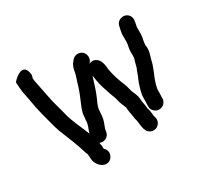

<svg xmlns="http://www.w3.org/2000/svg" viewBox="-143 -912 1125 1069"><g transform="rotate(-30 419.5 -377.5)"><path d="M709 -194V-208C710 -218 710 -226 710 -233V-248C710 -255 712 -260 713 -267L718 -287C726 -314 739 -339 748 -365L754 -381C756 -386 758 -392 759 -397C764 -427 783 -459 775 -498C775 -525 784 -540 784 -567V-609C784 -612 785 -615 786 -620C790 -642 797 -662 784 -681C761 -714 708 -701 702 -663C699 -651 694 -628 693 -616V-567C693 -564 693 -561 692 -559C692 -546 688 -540 686 -521C684 -502 687 -491 685 -475C685 -470 685 -467 684 -466L680 -452C674 -435 672 -413 663 -399C654 -369 638 -341 630 -310C625 -291 619 -273 619 -251V-233C619 -227 619 -220 618 -211V-197C617 -185 621 -174 630 -165C658 -135 707 -154 709 -194ZM259 -228C239 -282 210 -333 196 -393C186 -435 171 -479 163 -525L144 -620C141 -631 140 -643 139 -654C148 -671 143 -685 138 -701C120 -743 76 -710 58 -692C51 -685 47 -680 47 -679C49 -654 50 -626 55 -602L64 -557C67 -540 70 -524 73 -507L85 -455C97 -413 106 -369 120 -329C144 -268 169 -211 188 -146C191 -140 194 -134 194 -126C195 -121 195 -116 195 -113C195 -104 196 -94 199 -85C206 -61 231 -32 262 -35C298 -39 318 -89 286 -115C285 -121 285 -127 285 -134C284 -143 282 -150 281 -156C311 -143 342 -163 345 -192C346 -205 352 -221 356 -230C364 -248 370 -274 370 -299C371 -305 371 -310 371 -315L373 -325C373 -328 374 -331 375 -335C380 -348 386 -364 393 -378C410 -415 420 -454 434 -496C435 -497 435 -498 435 -499C436 -498 436 -496 436 -494C437 -489 438 -483 439 -474C445 -430 458 -401 470 -362C478 -339 484 -330 488 -308C493 -287 501 -272 508 -254C509 -253 509 -253 509 -252C509 -228 515 -209 518 -187C519 -170 526 -159 526 -142C530 -111 533 -83 556 -71C593 -51 632 -85 622 -123C621 -127 618 -134 618 -138C617 -142 617 -146 617 -150C615 -162 614 -177 609 -188C609 -209 600 -234 600 -256C599 -274 590 -295 583 -309C576 -328 573 -349 565 -368C550 -404 536 -443 529 -486C527 -520 520 -551 497 -564C482 -573 465 -572 452 -563L453 -564L459 -571C475 -591 471 -621 453 -636C433 -652 404 -648 389 -630L382 -621C372 -610 365 -595 362 -577C358 -548 345 -519 338 -492C327 -454 312 -422 298 -388C290 -367 281 -349 281 -322C280 -317 280 -312 279 -305C279 -271 266 -256 259 -228Z"/></g></svg>

Font: Dictator
Style: Regular
Weight: 500
Version: Version MIL.1277